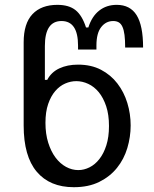

<svg xmlns="http://www.w3.org/2000/svg" viewBox="-20 -780 642 800"><path d="M287.6 0Q187.5 0 133.1 -64.5Q78.6 -128.9 78.6 -257.3V-603.5Q78.6 -682.1 115.2 -720.9Q151.9 -759.8 219.2 -759.8Q267.1 -759.8 294.7 -737.8Q322.3 -715.8 338.4 -665.5H348.1Q362.8 -711.9 393.3 -735.8Q423.8 -759.8 466.3 -759.8Q522.5 -759.8 549.3 -716.6Q576.2 -673.3 576.2 -582H501.5Q501.5 -613.3 498.8 -634.3Q496.1 -655.3 490.2 -668.2Q484.4 -681.2 474.9 -686.8Q465.3 -692.4 451.7 -692.4Q421.4 -692.4 401.6 -667Q381.8 -641.6 381.8 -590.8V-573.7H305.2V-589.8Q305.2 -692.4 236.3 -692.4Q167 -692.4 167 -588.4V-447.3H176.8Q193.8 -479.5 227.3 -495.1Q260.7 -510.7 305.2 -510.7Q359.9 -510.7 400.9 -489.3Q441.9 -467.8 469.2 -432.1Q496.6 -396.5 510.5 -351.1Q524.4 -305.7 524.4 -257.3Q524.4 -209.5 510.5 -163.1Q496.6 -116.7 467.5 -80.6Q438.5 -44.4 393.8 -22.2Q349.1 0 287.6 0ZM434.1 -254.9Q434.1 -302.2 422.4 -337.4Q410.6 -372.6 391.6 -395.8Q372.6 -418.9 347.9 -430.4Q323.2 -441.9 297.9 -441.9Q274.4 -441.9 251.5 -431.9Q228.5 -421.9 210.2 -400.6Q191.9 -379.4 180.7 -346.7Q169.4 -314 169.4 -268.1Q169.4 -222.2 180.9 -185.5Q192.4 -148.9 211.4 -123.5Q230.5 -98.1 255.1 -84.7Q279.8 -71.3 306.2 -71.3Q330.1 -71.3 353 -82.8Q376 -94.2 394 -117.2Q412.1 -140.1 423.1 -174.6Q434.1 -209 434.1 -254.9Z"/></svg>

Font: Hack
Style: Regular
Weight: 400
Monospace: yes
Designer: Christopher Simpkins
Foundry: Christopher Simpkins
Version: Version 2.019; ttfautohint (v1.4.1) -l 4 -r 80 -G 350 -x 0 -